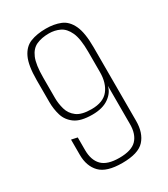

<svg xmlns="http://www.w3.org/2000/svg" viewBox="-160 -697 679 777"><g transform="rotate(-30 180.0 -309.0)"><path d="M179 4Q106 4 76 -27Q46 -58 46 -111V-182L74 -176V-117Q74 -70 98.5 -45Q123 -20 179 -20Q236 -20 260 -45Q284 -70 284 -117V-296Q278 -267 249 -246.5Q220 -226 172 -226Q118 -226 91 -245.5Q64 -265 55 -295Q46 -325 46 -357V-460Q46 -528 62.5 -563Q79 -598 109.5 -610Q140 -622 182 -622Q220 -622 249.5 -610Q279 -598 295.5 -563Q312 -528 312 -460V-116Q312 -60 283 -28Q254 4 179 4ZM180 -247Q235 -247 259.5 -278Q284 -309 284 -360V-455Q284 -516 270 -546.5Q256 -577 233 -588Q210 -599 183 -599Q149 -599 124.5 -588Q100 -577 87 -546.5Q74 -516 74 -455V-360Q74 -334 81.5 -307.5Q89 -281 111.5 -264Q134 -247 180 -247Z"/></g></svg>

Font: Smooch Sans ExtraLight
Style: Regular
Weight: 200
Designer: Robert E. Leuschke
Foundry: Robert E. Leuschke
Version: Version 1.010; ttfautohint (v1.8.3)